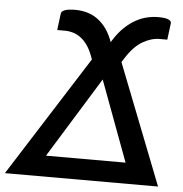

<svg xmlns="http://www.w3.org/2000/svg" viewBox="-100 -778 790 828"><g transform="rotate(5 295.0 -364.0)"><path d="M-48.5 0 282.5 -521 276.5 -537.5Q266.5 -564 253.2 -582.5Q240 -601 224.5 -612.5Q209 -624 191.5 -629.2Q174 -634.5 156 -634.5H122.5L131.5 -706Q132.5 -716.5 147.5 -722.2Q162.5 -728 193 -728Q216.5 -728 239.8 -722.2Q263 -716.5 283.8 -703Q304.5 -689.5 322 -667.8Q339.5 -646 352.5 -614L356.5 -602.5L364 -614Q384.5 -646 407.5 -667.8Q430.5 -689.5 454.8 -703Q479 -716.5 503.5 -722.2Q528 -728 551.5 -728Q582 -728 595.5 -722.2Q609 -716.5 608 -706L599 -634.5H565.5Q529.5 -634.5 492 -612.5Q454.5 -590.5 421 -537.5L410.5 -521L614.5 0ZM121.5 -90.5H466L336.5 -439Z"/></g></svg>

Font: Lato Semibold
Style: Italic
Weight: 600
Italic angle: -7°
Designer: Lukasz Dziedzic
Foundry: tyPoland Lukasz Dziedzic
Version: Version 2.006; 2014-01-15